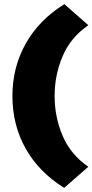

<svg xmlns="http://www.w3.org/2000/svg" viewBox="-20 -722 447 928"><path d="M290 186Q168 110 104 -4Q40 -118 40 -258Q40 -397 104.5 -511.5Q169 -626 291 -702L407 -600Q322 -542 283 -451Q244 -360 244 -258Q244 -156 283 -65Q322 26 407 84Z"/></svg>

Font: Lexend Black
Style: Regular
Weight: 900
Designer: Bonnie Shaver-Troup, Thomas Jockin
Foundry: Lexend
Version: Version 1.007; ttfautohint (v1.8.3)